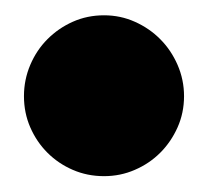

<svg xmlns="http://www.w3.org/2000/svg" viewBox="-20 -463 266 246"><path d="M215.8 -339.8Q215.8 -318.4 207.5 -299.8Q199.2 -281.2 185.3 -267.3Q171.4 -253.4 152.8 -245.4Q134.3 -237.3 113.3 -237.3Q91.8 -237.3 73.2 -245.4Q54.7 -253.4 40.8 -267.3Q26.9 -281.2 18.8 -299.8Q10.7 -318.4 10.7 -339.8Q10.7 -360.8 18.8 -379.9Q26.9 -398.9 40.8 -412.8Q54.7 -426.8 73.2 -435.1Q91.8 -443.4 113.3 -443.4Q134.3 -443.4 152.8 -435.1Q171.4 -426.8 185.3 -412.8Q199.2 -398.9 207.5 -379.9Q215.8 -360.8 215.8 -339.8Z"/></svg>

Font: Luckiest Guy
Style: Regular
Weight: 400
Designer: Astigmatic (AOETI)
Foundry: Astigmatic (AOETI)
Version: Version 1.000